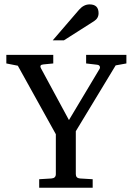

<svg xmlns="http://www.w3.org/2000/svg" viewBox="-20 -873 602 873"><path d="M428.2 -813Q428.2 -790 407.7 -776.9L270.5 -689.5H219.7L339.4 -828.6Q360.8 -853 387.2 -853Q428.2 -853 428.2 -813ZM554.7 -584.5 505.9 -575.7 324.7 -276.4V-81.5Q324.7 -63 343.8 -61.5L401.4 -58.1V-19.5H158.2V-58.1L213.9 -61.5Q233.9 -63 233.9 -81.5V-262.7L61 -574.2L8.8 -584.5V-623.5H222.2V-584.5L177.2 -580.1Q157.7 -578.6 166.5 -562L293.5 -327.1L432.6 -559.6Q434.6 -563 434.6 -565.9Q434.6 -577.1 421.9 -578.6L371.6 -584.5V-623.5H554.7Z"/></svg>

Font: Annapurna SIL
Style: Regular
Weight: 400
Designer: Peter Martin, Annie Olsen
Foundry: SIL International
Version: Version 2.000